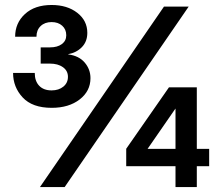

<svg xmlns="http://www.w3.org/2000/svg" viewBox="-20 -754 893 774"><path d="M188.5 -319.3Q110.4 -319.3 71.5 -361.1Q32.7 -402.8 32.7 -460H120.1Q120.1 -427.2 137.9 -408.4Q155.8 -389.6 188 -389.6Q216.8 -389.6 235.4 -404.8Q253.9 -419.9 253.9 -444.3Q253.9 -468.8 233.6 -483.2Q213.4 -497.6 181.2 -497.6H144V-563H181.2Q211.4 -563 229.2 -576.2Q247.1 -589.4 247.1 -611.8Q247.1 -635.7 230.7 -650.4Q214.4 -665 188 -665Q160.6 -665 143.8 -648.9Q127 -632.8 127 -606H41Q41 -661.1 80.6 -697.5Q120.1 -733.9 188 -733.9Q251 -733.9 291.5 -702.4Q332 -670.9 332 -621.6Q332 -586.4 310.1 -564Q288.1 -541.5 254.9 -535.6V-534.7Q297.9 -529.3 321.3 -502Q344.7 -474.6 344.7 -439Q344.7 -386.7 301 -353Q257.3 -319.3 188.5 -319.3ZM141.1 0 641.1 -727.5H740.7L240.7 0ZM488.8 -84V-154.3L661.1 -401.9H773.4V-153.8H823.2V-84H773.4V0H687.5V-84ZM687.5 -153.8V-315.9H687L575.2 -154.3V-153.8Z"/></svg>

Font: Inter Display SemiBold
Style: Regular
Weight: 600
Designer: Rasmus Andersson
Foundry: rsms
Version: Version 4.001;git-9221beed3